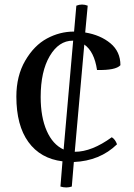

<svg xmlns="http://www.w3.org/2000/svg" viewBox="-20 -693 589 845"><path d="M366 -668 355 -550Q422 -539 466 -502.5Q510 -466 510 -406Q489 -383 407 -385Q395 -466 351 -497L309 -25H310Q384 -25 472 -89Q487 -80 495 -58Q420 15 305 20L296 128Q272 136 246 128L255 17Q158 5 105 -68Q52 -141 52 -268Q52 -359 91 -426Q130 -493 186.5 -523.5Q243 -554 305 -554H306L316 -668Q341 -678 366 -668ZM159 -266Q159 -178 185.5 -117.5Q212 -57 260 -35L302 -514H300Q239 -514 199 -446.5Q159 -379 159 -266Z"/></svg>

Font: Adamina
Style: Regular
Weight: 400
Designer: Cyreal (www.cyreal.org)
Foundry: Cyreal
Version: Version 1.011